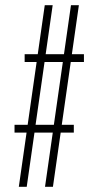

<svg xmlns="http://www.w3.org/2000/svg" viewBox="-20 -720 380 740"><path d="M303.5 -511H257L284 -700H253.5L226.5 -511H156L183 -700H152.5L125.5 -511H75V-481H121.2L86.6 -239H36V-209H82.4L52.5 0H83L112.9 -209H183.4L153.5 0H184L213.9 -209H264.5V-239H218.1L252.7 -481H303.5ZM117.1 -239 151.7 -481H222.2L187.6 -239Z"/></svg>

Font: Picaflor 12 pt
Style: Regular
Weight: 400
Designer: Ariel Martín Pérez
Foundry: Tunera Type Foundry
Version: Version 1.000;hotconv 1.0.109;makeotfexe 2.5.65596